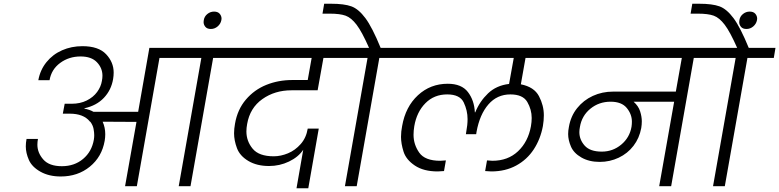

<svg xmlns="http://www.w3.org/2000/svg" viewBox="-20 -996 4168 1027"><path d="M1261 -686H1120L999 0H936L1057 -686H833L712 0H649L710 -344L529 -345Q543 -314 543 -278Q543 -261 540 -243Q525 -157 460.5 -104.5Q396 -52 305 -52Q242 -52 196.5 -77.5Q151 -103 134.5 -140.5Q118 -178 118 -213Q118 -232 122 -253H183Q180 -237 180 -222Q180 -179 211.5 -143Q243 -107 311 -107Q378 -107 424.5 -146Q471 -185 482 -249Q484 -261 484 -273Q484 -287 480.5 -306.5Q477 -326 463 -345H461L460 -347Q426 -388 353 -388H316L326 -441H363Q409 -441 444 -458.5Q479 -476 499.5 -504Q520 -532 525 -563Q528 -578 528 -591Q528 -632 498.5 -663Q469 -694 411 -694Q349 -694 302 -659.5Q255 -625 245 -567H185Q195 -622 228.5 -663.5Q262 -705 312 -727Q362 -749 421 -749Q507 -749 547.5 -706Q588 -663 588 -608Q588 -591 585 -573Q575 -514 535.5 -472.5Q496 -431 432 -417L431 -415Q459 -410 480 -398H719L779 -740H1270Z M1164 -888Q1160 -868 1144 -854.5Q1128 -841 1108 -841Q1088 -841 1078.5 -852.5Q1069 -864 1069 -878Q1069 -883 1070 -888Q1073 -908 1089 -921Q1105 -934 1125 -934Q1145 -934 1155 -922.5Q1165 -911 1165 -896Q1165 -892 1164 -888Z M1539 -513Q1450 -513 1383.5 -466Q1317 -419 1302 -333Q1298 -312 1298 -293Q1298 -241 1331.5 -200.5Q1365 -160 1444 -160Q1482 -160 1520.5 -176Q1559 -192 1588.5 -225.5Q1618 -259 1626 -308H1685L1629 11H1566L1602 -195Q1576 -156 1526 -132Q1476 -108 1419 -108Q1354 -108 1308.5 -135Q1263 -162 1247.5 -203.5Q1232 -245 1232 -283Q1232 -307 1237 -334Q1250 -410 1295 -463Q1340 -516 1404.5 -542Q1469 -568 1544 -568H1626L1647 -686H1196L1205 -740H1872L1862 -686H1710L1679 -513Z M2159 -740 2150 -686H2009L1888 0H1825L1946 -686H1805L1814 -740H1954Q1916 -826 1887.5 -863.5Q1859 -901 1829 -912Q1799 -923 1743 -923H1705L1714 -976H1751Q1821 -976 1859.5 -962Q1898 -948 1934.5 -899Q1971 -850 2016 -740Z M2791 -686 2766 -545Q2837 -531 2863 -481.5Q2889 -432 2889 -379Q2889 -352 2884 -322Q2871 -252 2835 -197Q2799 -142 2741 -110.5Q2683 -79 2608 -79Q2599 -79 2575 -81L2585 -138Q2605 -136 2614 -136Q2697 -136 2751 -187Q2805 -238 2820 -321Q2824 -344 2824 -365Q2824 -410 2800.5 -450.5Q2777 -491 2710 -491Q2639 -491 2592.5 -437.5Q2546 -384 2529 -291L2527 -278H2472L2474 -291Q2481 -328 2481 -359Q2481 -405 2460.5 -448Q2440 -491 2372 -491Q2302 -491 2255.5 -444Q2209 -397 2196 -321Q2192 -297 2192 -275Q2192 -223 2222.5 -179.5Q2253 -136 2335 -136Q2343 -136 2365 -138L2355 -81Q2331 -79 2321 -79Q2246 -79 2199 -110.5Q2152 -142 2138.5 -185Q2125 -228 2125 -264Q2125 -292 2131 -322Q2149 -425 2215.5 -486.5Q2282 -548 2375 -548Q2449 -548 2483 -503.5Q2517 -459 2520 -395H2522Q2546 -454 2590.5 -496.5Q2635 -539 2703 -547L2728 -686H2092L2101 -740H3060L3051 -686Z M3832 -686H3691L3570 0H3506L3586 -452H3369Q3395 -429 3404 -400.5Q3413 -372 3413 -347Q3413 -330 3410 -311Q3400 -257 3368.5 -216Q3337 -175 3289.5 -152.5Q3242 -130 3188 -130Q3131 -130 3090 -153.5Q3049 -177 3034 -212Q3019 -247 3019 -279Q3019 -297 3023 -317Q3033 -375 3067 -417.5Q3101 -460 3151 -483Q3201 -506 3260 -506H3595L3627 -686H2993L3002 -740H3841ZM3199 -185Q3258 -185 3303 -222.5Q3348 -260 3358 -318Q3360 -332 3360 -345Q3360 -385 3332.5 -418.5Q3305 -452 3246 -452Q3184 -452 3138 -414.5Q3092 -377 3082 -317Q3079 -302 3079 -289Q3079 -249 3107.5 -217Q3136 -185 3199 -185Z M4128 -740 4119 -686H3978L3857 0H3794L3915 -686H3774L3783 -740H3923Q3885 -826 3856.5 -863.5Q3828 -901 3798 -912Q3768 -923 3712 -923H3674L3683 -976H3720Q3790 -976 3828.5 -962Q3867 -948 3903.5 -899Q3940 -850 3985 -740Z M4029 -888Q4025 -868 4009 -854.5Q3993 -841 3973 -841Q3953 -841 3943.5 -852.5Q3934 -864 3934 -878Q3934 -883 3935 -888Q3938 -908 3954 -921Q3970 -934 3990 -934Q4010 -934 4020 -922.5Q4030 -911 4030 -896Q4030 -892 4029 -888Z"/></svg>

Font: Fz Poppins Light
Style: Italic
Weight: 300
Italic angle: -10°
Designer: Ninad Kale (Devanagari), Jonny Pinhorn (Latin)
Foundry: Indian Type Foundry
Version: Vit hóa bi Vntype.Com & FontZin.Com